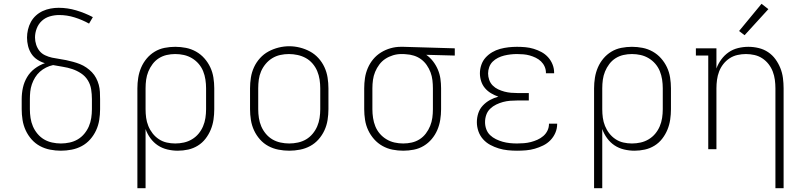

<svg xmlns="http://www.w3.org/2000/svg" viewBox="-20 -784 4240 1009"><path d="M300 8Q272 8 243.5 2.5Q215 -3 190 -16.5Q165 -30 146 -51.5Q127 -73 115 -99Q103 -125 98.5 -153.5Q94 -182 94 -210V-263Q94 -294 100.5 -323.5Q107 -353 122.5 -379Q138 -405 162.5 -423.5Q187 -442 216 -452Q195 -458 176 -470.5Q157 -483 145 -501.5Q133 -520 127.5 -542Q122 -564 122 -586Q122 -607 127 -628.5Q132 -650 142.5 -669Q153 -688 169 -702.5Q185 -717 204.5 -726Q224 -735 245.5 -739Q267 -743 288 -743Q335 -743 380.5 -729.5Q426 -716 468 -694L448 -660Q412 -680 372 -692.5Q332 -705 291 -705Q266 -705 242 -698Q218 -691 200 -674.5Q182 -658 173 -634.5Q164 -611 164 -587Q164 -568 170 -549.5Q176 -531 187.5 -516.5Q199 -502 217 -493.5Q235 -485 253.5 -481Q272 -477 290.5 -474.5Q309 -472 327.5 -468Q346 -464 364.5 -459Q383 -454 400.5 -447Q418 -440 434 -429Q450 -418 463 -404.5Q476 -391 485 -374Q494 -357 499 -338.5Q504 -320 505 -301Q506 -282 506 -263V-210Q506 -182 501.5 -153.5Q497 -125 485 -99Q473 -73 454 -51.5Q435 -30 410 -16.5Q385 -3 356.5 2.5Q328 8 300 8ZM300 -30Q323 -30 346 -35Q369 -40 388.5 -51.5Q408 -63 423 -81Q438 -99 447 -120Q456 -141 459.5 -164Q463 -187 463 -210V-263Q463 -289 459 -314.5Q455 -340 441.5 -362Q428 -384 406 -398.5Q384 -413 360 -421Q336 -429 310.5 -433Q285 -437 259 -442Q240 -438 222 -429Q204 -420 189.5 -407Q175 -394 164.5 -377Q154 -360 147.5 -341Q141 -322 139 -302.5Q137 -283 137 -263V-210Q137 -187 140.5 -164Q144 -141 153 -120Q162 -99 177 -81Q192 -63 211.5 -51.5Q231 -40 254 -35Q277 -30 300 -30Z M702 205V-320Q702 -348 706.5 -376Q711 -404 722 -429.5Q733 -455 751 -476.5Q769 -498 793 -512.5Q817 -527 845 -532.5Q873 -538 901 -538Q929 -538 957 -532.5Q985 -527 1010 -513Q1035 -499 1054 -477.5Q1073 -456 1085 -430.5Q1097 -405 1101.5 -376.5Q1106 -348 1106 -320V-210Q1106 -183 1102 -155.5Q1098 -128 1087.5 -102.5Q1077 -77 1060 -55Q1043 -33 1019.5 -18.5Q996 -4 969 2Q942 8 914 8Q887 8 859.5 1.5Q832 -5 809.5 -20Q787 -35 770.5 -57.5Q754 -80 745 -106V205ZM901 -30Q924 -30 946.5 -35Q969 -40 989 -52Q1009 -64 1023.5 -81.5Q1038 -99 1047 -120Q1056 -141 1059.5 -164Q1063 -187 1063 -210V-320Q1063 -343 1059.5 -366Q1056 -389 1047.5 -410Q1039 -431 1024 -448.5Q1009 -466 989 -478Q969 -490 946.5 -495Q924 -500 901 -500Q878 -500 856 -495Q834 -490 815 -478Q796 -466 782 -447.5Q768 -429 759.5 -408Q751 -387 748 -365Q745 -343 745 -320V-210Q745 -187 748 -165Q751 -143 759.5 -122Q768 -101 782 -83Q796 -65 815 -52.5Q834 -40 856 -35Q878 -30 901 -30Z M1500 8Q1472 8 1443.5 2.5Q1415 -3 1390 -16.5Q1365 -30 1346 -51.5Q1327 -73 1315 -99Q1303 -125 1298.5 -153.5Q1294 -182 1294 -210V-320Q1294 -348 1298.5 -376.5Q1303 -405 1315 -431Q1327 -457 1346.5 -478.5Q1366 -500 1391 -513.5Q1416 -527 1444 -534Q1472 -541 1500 -541Q1528 -541 1556 -534Q1584 -527 1609 -513.5Q1634 -500 1653.5 -478.5Q1673 -457 1685 -431Q1697 -405 1701.5 -376.5Q1706 -348 1706 -320V-210Q1706 -182 1701.5 -153.5Q1697 -125 1685 -99Q1673 -73 1654 -51.5Q1635 -30 1610 -16.5Q1585 -3 1556.5 2.5Q1528 8 1500 8ZM1500 -30Q1523 -30 1546 -35Q1569 -40 1588.5 -51.5Q1608 -63 1623 -81Q1638 -99 1647 -120Q1656 -141 1659.5 -164Q1663 -187 1663 -210V-320Q1663 -343 1659.5 -366Q1656 -389 1647 -410.5Q1638 -432 1622.5 -450Q1607 -468 1587 -479Q1567 -490 1544 -495Q1521 -500 1498 -500Q1475 -500 1452.5 -495Q1430 -490 1410.5 -478Q1391 -466 1376 -448Q1361 -430 1352 -409Q1343 -388 1340 -365.5Q1337 -343 1337 -320V-210Q1337 -187 1340.5 -164Q1344 -141 1353 -120Q1362 -99 1377 -81Q1392 -63 1411.5 -51.5Q1431 -40 1454 -35Q1477 -30 1500 -30Z M2099 8Q2071 8 2043 2.5Q2015 -3 1990 -17Q1965 -31 1946 -52.5Q1927 -74 1915 -99.5Q1903 -125 1898.5 -153.5Q1894 -182 1894 -210V-320Q1894 -347 1898 -374Q1902 -401 1913 -426.5Q1924 -452 1941.5 -473Q1959 -494 1982.5 -508.5Q2006 -523 2032.5 -530.5Q2059 -538 2086 -538Q2089 -538 2092.5 -538Q2096 -538 2100 -538L2370 -530V-492L2220 -496Q2240 -482 2255.5 -462Q2271 -442 2281 -418.5Q2291 -395 2294.5 -370Q2298 -345 2298 -320V-210Q2298 -182 2293.5 -154Q2289 -126 2278 -100.5Q2267 -75 2249 -53.5Q2231 -32 2207 -17.5Q2183 -3 2155 2.5Q2127 8 2099 8ZM2099 -30Q2122 -30 2144 -35Q2166 -40 2185 -52Q2204 -64 2218 -82.5Q2232 -101 2240.5 -122Q2249 -143 2252 -165Q2255 -187 2255 -210V-320Q2255 -341 2252.5 -362.5Q2250 -384 2242.5 -404Q2235 -424 2222.5 -442Q2210 -460 2193 -472.5Q2176 -485 2155.5 -491.5Q2135 -498 2113 -499L2100 -500Q2097 -500 2094.5 -500Q2092 -500 2089 -500Q2067 -500 2045.5 -493.5Q2024 -487 2005.5 -475Q1987 -463 1973.5 -445Q1960 -427 1951.5 -406.5Q1943 -386 1940 -364Q1937 -342 1937 -320V-210Q1937 -187 1940.5 -164Q1944 -141 1952.5 -120Q1961 -99 1976 -81.5Q1991 -64 2011 -52Q2031 -40 2053.5 -35Q2076 -30 2099 -30Z M2697 8Q2673 8 2648.5 5.5Q2624 3 2601 -4Q2578 -11 2556.5 -22.5Q2535 -34 2518.5 -52.5Q2502 -71 2494 -94.5Q2486 -118 2486 -142Q2486 -166 2493.5 -189Q2501 -212 2517.5 -229.5Q2534 -247 2555 -258.5Q2576 -270 2599 -276Q2579 -283 2560.5 -294Q2542 -305 2528.5 -321Q2515 -337 2508.5 -357.5Q2502 -378 2502 -399Q2502 -421 2509.5 -443Q2517 -465 2532 -481.5Q2547 -498 2566.5 -509.5Q2586 -521 2608 -527Q2630 -533 2652.5 -535.5Q2675 -538 2697 -538Q2719 -538 2741 -536Q2763 -534 2784.5 -527.5Q2806 -521 2825.5 -510.5Q2845 -500 2860 -483.5Q2875 -467 2883.5 -446Q2892 -425 2892 -403Q2892 -402 2892 -401Q2892 -400 2892 -399H2849Q2849 -400 2849 -400.5Q2849 -401 2849 -402Q2849 -419 2842 -434.5Q2835 -450 2823 -461.5Q2811 -473 2795.5 -480.5Q2780 -488 2764 -492.5Q2748 -497 2731 -498.5Q2714 -500 2697 -500Q2680 -500 2663 -498Q2646 -496 2629.5 -492Q2613 -488 2597 -480Q2581 -472 2569 -460Q2557 -448 2551 -431.5Q2545 -415 2545 -398Q2545 -381 2551 -364Q2557 -347 2569.5 -334.5Q2582 -322 2598 -314.5Q2614 -307 2631 -302.5Q2648 -298 2665.5 -296.5Q2683 -295 2700 -295H2759V-256H2700Q2681 -256 2661.5 -254.5Q2642 -253 2623.5 -248Q2605 -243 2587.5 -234.5Q2570 -226 2556 -212.5Q2542 -199 2535.5 -180.5Q2529 -162 2529 -142Q2529 -123 2535.5 -105Q2542 -87 2555.5 -74Q2569 -61 2586.5 -52.5Q2604 -44 2622 -39Q2640 -34 2659 -32Q2678 -30 2697 -30Q2715 -30 2733.5 -31.5Q2752 -33 2769.5 -37.5Q2787 -42 2804 -49.5Q2821 -57 2835 -69Q2849 -81 2857 -97.5Q2865 -114 2865 -133Q2865 -133 2865 -133Q2865 -133 2865 -134H2908Q2908 -133 2908 -132.5Q2908 -132 2908 -132Q2908 -108 2898.5 -86Q2889 -64 2872.5 -47Q2856 -30 2834.5 -19.5Q2813 -9 2790.5 -2.5Q2768 4 2744.5 6Q2721 8 2697 8Z M3102 205V-320Q3102 -348 3106.5 -376Q3111 -404 3122 -429.5Q3133 -455 3151 -476.5Q3169 -498 3193 -512.5Q3217 -527 3245 -532.5Q3273 -538 3301 -538Q3329 -538 3357 -532.5Q3385 -527 3410 -513Q3435 -499 3454 -477.5Q3473 -456 3485 -430.5Q3497 -405 3501.5 -376.5Q3506 -348 3506 -320V-210Q3506 -183 3502 -155.5Q3498 -128 3487.5 -102.5Q3477 -77 3460 -55Q3443 -33 3419.5 -18.5Q3396 -4 3369 2Q3342 8 3314 8Q3287 8 3259.5 1.5Q3232 -5 3209.5 -20Q3187 -35 3170.5 -57.5Q3154 -80 3145 -106V205ZM3301 -30Q3324 -30 3346.5 -35Q3369 -40 3389 -52Q3409 -64 3423.5 -81.5Q3438 -99 3447 -120Q3456 -141 3459.5 -164Q3463 -187 3463 -210V-320Q3463 -343 3459.5 -366Q3456 -389 3447.5 -410Q3439 -431 3424 -448.5Q3409 -466 3389 -478Q3369 -490 3346.5 -495Q3324 -500 3301 -500Q3278 -500 3256 -495Q3234 -490 3215 -478Q3196 -466 3182 -447.5Q3168 -429 3159.5 -408Q3151 -387 3148 -365Q3145 -343 3145 -320V-210Q3145 -187 3148 -165Q3151 -143 3159.5 -122Q3168 -101 3182 -83Q3196 -65 3215 -52.5Q3234 -40 3256 -35Q3278 -30 3301 -30Z M4055 205V-320Q4055 -342 4052 -364.5Q4049 -387 4041 -408Q4033 -429 4019 -447Q4005 -465 3986 -477.5Q3967 -490 3944.5 -495Q3922 -500 3900 -500Q3878 -500 3855.5 -495Q3833 -490 3814 -477.5Q3795 -465 3781 -447Q3767 -429 3759 -408Q3751 -387 3748 -364.5Q3745 -342 3745 -320V0H3702V-492H3637V-530H3745V-424Q3754 -449 3770.5 -471.5Q3787 -494 3809.5 -509.5Q3832 -525 3859 -531.5Q3886 -538 3913 -538Q3940 -538 3967 -531.5Q3994 -525 4016.5 -510Q4039 -495 4055 -473Q4071 -451 4081 -426Q4091 -401 4094.5 -374Q4098 -347 4098 -320V205ZM3893 -599 3864 -621 3982 -764 4018 -736Z"/></svg>

Font: Iosevka Slab XLtEx
Style: Regular
Weight: 200
Width: 7
Monospace: yes
Designer: Belleve Invis
Foundry: Belleve Invis
Version: Version 11.1.0; ttfautohint (v1.8.3)